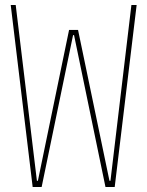

<svg xmlns="http://www.w3.org/2000/svg" viewBox="-20 -750 590 770"><path d="M111 0 23 -730H43L128 -25H132L257 -630H293L419 -25H423L507 -730H528L440 0H403L277 -609H273L147 0Z"/></svg>

Font: M PLUS Code Latin SemiExpanded Thin
Style: Regular
Weight: 250
Width: 6
Designer: Coji Morishita
Foundry: UNDERFOREST DESIGN
Version: Version 1.002; ttfautohint (v1.8.3)